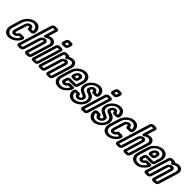

<svg xmlns="http://www.w3.org/2000/svg" viewBox="302 -2031 3401 3401"><g transform="rotate(45 2003.0 -330.0)"><path d="M303.3 -413C253.3 -413 219 -373 206.5 -332L149.6 -146C136.8 -104 146.9 -65 197.9 -65C235.9 -65 266.4 -93 281.1 -118H328.1C303.6 -64 237.8 -19 179.8 -19C116.8 -19 79.5 -67 103.6 -146L160.5 -332C178.2 -390 244.7 -457 314.7 -457C372.7 -457 407.9 -415 400.1 -357H354.1C353.7 -385 339.3 -413 303.3 -413ZM288 -363C295 -363 303.1 -357 302.6 -342C301 -327 307.9 -307 332.9 -307H390.9C409.9 -307 444.1 -321 450.2 -354C467.1 -442 416 -507 330 -507C226 -507 135 -412 110.5 -332L53.6 -146C22.1 -43 73.5 31 164.5 31C249.5 31 345 -36 378.1 -118C389.6 -146 374.4 -168 348.4 -168H287.4C267.4 -168 247.1 -154 238.3 -135C231 -121 223.2 -115 213.2 -115C194.2 -115 191.1 -118 199.6 -146L256.5 -332C264.8 -359 272 -363 288 -363Z M674.6 -692H622.6C596.6 -692 569.1 -671 561.2 -645L370.7 -22C362.8 4 377.4 25 403.4 25H455.4C481.4 25 508.8 4 516.7 -22L612.1 -334C616.7 -349 632 -363 644 -363C660 -363 663.8 -359 656.1 -334L560.7 -22C552.8 4 567.4 25 593.4 25H645.4C671.4 25 698.8 4 706.7 -22L813.1 -370C817.4 -384 821.7 -398 823 -412C827.9 -464 789 -507 733 -507C708 -507 683.2 -501 659.5 -489L707.2 -645C715.1 -671 700.6 -692 674.6 -692ZM717.7 -457C749.7 -457 774.4 -433 771 -399C770.2 -393 767.4 -384 763.1 -370L657.6 -25H611.6L706.1 -334C718.6 -375 707.3 -413 659.3 -413C609.3 -413 572.2 -367 562.1 -334L467.6 -25H421.6L610.3 -642H656.3L597.9 -451C587.8 -418 624.7 -411 647.8 -431C669 -448 691.7 -457 717.7 -457Z M782.6 -25 912.9 -451H958.9L828.6 -25ZM877.7 -22 1009.8 -454C1017.8 -480 1003.2 -501 977.2 -501H925.2C899.2 -501 871.8 -480 863.8 -454L731.7 -22C723.8 4 738.4 25 764.4 25H816.4C842.4 25 869.8 4 877.7 -22ZM957.8 -598 971.3 -642H1017.3L1003.8 -598ZM1052.9 -595 1068.2 -645C1076.1 -671 1061.6 -692 1035.6 -692H983.6C957.6 -692 930.1 -671 922.2 -645L906.9 -595C899 -569 913.5 -548 939.5 -548H991.5C1017.5 -548 1045 -569 1052.9 -595Z M1295.1 -370 1189.6 -25H1143.6L1238.4 -335C1252.2 -380 1235.3 -413 1190.3 -413C1140.3 -413 1104.2 -367 1094.4 -335L999.6 -25H953.6L1083.9 -451H1129.9L1129.6 -450C1118.6 -414 1159.9 -415 1178.2 -429C1200.4 -446 1219.7 -457 1245.7 -457C1294.7 -457 1311.6 -424 1295.1 -370ZM1148.2 -501H1096.2C1070.2 -501 1042.8 -480 1034.8 -454L902.7 -22C894.8 4 909.4 25 935.4 25H987.4C1013.4 25 1040.8 4 1048.7 -22L1144.4 -335C1149.3 -351 1163 -363 1175 -363C1192 -363 1196.1 -360 1188.4 -335L1092.7 -22C1084.8 4 1099.4 25 1125.4 25H1177.4C1203.4 25 1230.8 4 1238.7 -22L1345.1 -370C1350.6 -388 1359.8 -418 1350.4 -446C1339.3 -485 1308 -507 1261 -507C1234 -507 1206.6 -499 1179.7 -483C1174.7 -493 1163.2 -501 1148.2 -501Z M1405.6 -182 1390.7 -133C1379 -95 1408.2 -66 1440.2 -66C1476.2 -66 1507.2 -89 1523.5 -113H1572.5C1569.4 -106 1565.6 -100 1560.1 -92C1553.1 -82 1536.9 -65 1511.5 -44C1492.9 -29 1466.8 -19 1427.8 -19C1370.8 -19 1334.4 -57 1342.5 -116C1344.7 -130 1347.4 -142 1351.4 -155L1406.7 -336C1426.3 -400 1498.7 -457 1562.7 -457C1626.7 -457 1664.7 -408 1642.7 -336L1610 -229H1467C1441 -229 1413.6 -208 1405.6 -182ZM1659.1 -226 1692.7 -336C1722.7 -434 1670 -507 1578 -507C1486 -507 1384.9 -428 1356.7 -336L1301.4 -155C1296.8 -140 1292.9 -124 1290 -108C1278 -23 1333.5 31 1412.5 31C1459.5 31 1502.2 19 1537.1 -10C1565.1 -33 1586.5 -54 1600.6 -74C1612.5 -90 1622.7 -107 1628.8 -127L1630.7 -133C1635.6 -149 1625.8 -163 1609.8 -163H1531.8C1509.8 -163 1494.2 -148 1485.3 -135C1477.9 -124 1473.5 -116 1455.5 -116C1447.5 -116 1439.4 -129 1440.7 -133L1454.7 -179H1597.7C1623.7 -179 1651.1 -200 1659.1 -226ZM1475.6 -257H1525.6C1551.6 -257 1579 -278 1586.9 -304L1594.6 -329C1606.5 -368 1600.3 -413 1548.3 -413C1493.3 -413 1461.9 -366 1450.6 -329L1442.9 -304C1435 -278 1449.6 -257 1475.6 -257ZM1533 -363C1549 -363 1553.5 -358 1544.6 -329L1537.9 -307H1493.9L1500.6 -329C1509.5 -358 1516 -363 1533 -363Z M1934.2 -138C1914.3 -73 1844.5 -18 1781.5 -18C1726.5 -18 1689 -59 1693.2 -112H1733.2C1734.8 -81 1757 -59 1791 -59C1836 -59 1880.7 -94 1893 -134C1899.1 -154 1901.8 -176 1889.4 -191C1879.8 -202 1865.2 -210 1846.6 -218L1829.8 -225C1777.5 -247 1742.9 -268 1765.3 -341C1783 -399 1845.7 -457 1917.7 -457C1947.7 -457 1967.4 -446 1981.3 -423C1991.1 -406 1995.9 -389 1994.1 -370H1955.1C1954.6 -401 1929.8 -418 1899.8 -418C1851.8 -418 1815.6 -375 1805.6 -342C1790 -291 1824.2 -272 1849.4 -263L1877.3 -253C1908.4 -240 1915.2 -236 1928.4 -214C1940.3 -194 1942.8 -166 1934.2 -138ZM1984.2 -138C1996.4 -178 1993.6 -218 1976.8 -248C1959.7 -277 1938.7 -290 1908 -301L1880.1 -311C1856.8 -320 1850.4 -325 1855.6 -342C1860.1 -357 1872.5 -368 1884.5 -368C1898.5 -368 1903.4 -361 1902.9 -353C1901.7 -336 1910.8 -320 1933.8 -320H1989.8C2013.8 -320 2038.9 -340 2044.6 -365C2051.7 -398 2045.8 -431 2029.7 -457C2010.8 -490 1977 -507 1933 -507C1831 -507 1740.3 -423 1715.3 -341C1683.8 -238 1743.5 -201 1797.7 -179L1814.6 -172C1829.8 -166 1840.3 -158 1843.8 -153C1844.5 -152 1847.2 -148 1843 -134C1839.3 -122 1825.3 -109 1806.3 -109C1794.3 -109 1786.1 -118 1785.7 -130C1785 -144 1778.5 -162 1754.5 -162H1694.5C1671.5 -162 1647.4 -142 1643.7 -120C1625.1 -33 1681.2 32 1766.2 32C1859.2 32 1956.4 -47 1984.2 -138Z M2018.6 -25 2148.9 -451H2194.9L2064.6 -25ZM2113.7 -22 2245.8 -454C2253.8 -480 2239.2 -501 2213.2 -501H2161.2C2135.2 -501 2107.8 -480 2099.8 -454L1967.7 -22C1959.8 4 1974.4 25 2000.4 25H2052.4C2078.4 25 2105.8 4 2113.7 -22ZM2193.8 -598 2207.3 -642H2253.3L2239.8 -598ZM2288.9 -595 2304.2 -645C2312.1 -671 2297.6 -692 2271.6 -692H2219.6C2193.6 -692 2166.1 -671 2158.2 -645L2142.9 -595C2135 -569 2149.5 -548 2175.5 -548H2227.5C2253.5 -548 2281 -569 2288.9 -595Z M2454.2 -138C2434.3 -73 2364.5 -18 2301.5 -18C2246.5 -18 2209 -59 2213.2 -112H2253.2C2254.8 -81 2277 -59 2311 -59C2356 -59 2400.7 -94 2413 -134C2419.1 -154 2421.8 -176 2409.4 -191C2399.8 -202 2385.2 -210 2366.6 -218L2349.8 -225C2297.5 -247 2262.9 -268 2285.3 -341C2303 -399 2365.7 -457 2437.7 -457C2467.7 -457 2487.4 -446 2501.3 -423C2511.1 -406 2515.9 -389 2514.1 -370H2475.1C2474.6 -401 2449.8 -418 2419.8 -418C2371.8 -418 2335.6 -375 2325.6 -342C2310 -291 2344.2 -272 2369.4 -263L2397.3 -253C2428.4 -240 2435.2 -236 2448.4 -214C2460.3 -194 2462.8 -166 2454.2 -138ZM2504.2 -138C2516.4 -178 2513.6 -218 2496.8 -248C2479.7 -277 2458.7 -290 2428 -301L2400.1 -311C2376.8 -320 2370.4 -325 2375.6 -342C2380.1 -357 2392.5 -368 2404.5 -368C2418.5 -368 2423.4 -361 2422.9 -353C2421.7 -336 2430.8 -320 2453.8 -320H2509.8C2533.8 -320 2558.9 -340 2564.6 -365C2571.7 -398 2565.8 -431 2549.7 -457C2530.8 -490 2497 -507 2453 -507C2351 -507 2260.3 -423 2235.3 -341C2203.8 -238 2263.5 -201 2317.7 -179L2334.6 -172C2349.8 -166 2360.3 -158 2363.8 -153C2364.5 -152 2367.2 -148 2363 -134C2359.3 -122 2345.3 -109 2326.3 -109C2314.3 -109 2306.1 -118 2305.7 -130C2305 -144 2298.5 -162 2274.5 -162H2214.5C2191.5 -162 2167.4 -142 2163.7 -120C2145.1 -33 2201.2 32 2286.2 32C2379.2 32 2476.4 -47 2504.2 -138Z M2771.3 -413C2721.3 -413 2687 -373 2674.5 -332L2617.6 -146C2604.8 -104 2614.9 -65 2665.9 -65C2703.9 -65 2734.4 -93 2749.1 -118H2796.1C2771.6 -64 2705.8 -19 2647.8 -19C2584.8 -19 2547.5 -67 2571.6 -146L2628.5 -332C2646.2 -390 2712.7 -457 2782.7 -457C2840.7 -457 2875.9 -415 2868.1 -357H2822.1C2821.7 -385 2807.3 -413 2771.3 -413ZM2756 -363C2763 -363 2771.1 -357 2770.6 -342C2769 -327 2775.9 -307 2800.9 -307H2858.9C2877.9 -307 2912.1 -321 2918.2 -354C2935.1 -442 2884 -507 2798 -507C2694 -507 2603 -412 2578.5 -332L2521.6 -146C2490.1 -43 2541.5 31 2632.5 31C2717.5 31 2813 -36 2846.1 -118C2857.6 -146 2842.4 -168 2816.4 -168H2755.4C2735.4 -168 2715.1 -154 2706.3 -135C2699 -121 2691.2 -115 2681.2 -115C2662.2 -115 2659.1 -118 2667.6 -146L2724.5 -332C2732.8 -359 2740 -363 2756 -363Z M3142.6 -692H3090.6C3064.6 -692 3037.1 -671 3029.2 -645L2838.7 -22C2830.8 4 2845.4 25 2871.4 25H2923.4C2949.4 25 2976.8 4 2984.7 -22L3080.1 -334C3084.7 -349 3100 -363 3112 -363C3128 -363 3131.8 -359 3124.1 -334L3028.7 -22C3020.8 4 3035.4 25 3061.4 25H3113.4C3139.4 25 3166.8 4 3174.7 -22L3281.1 -370C3285.4 -384 3289.7 -398 3291 -412C3295.9 -464 3257 -507 3201 -507C3176 -507 3151.2 -501 3127.5 -489L3175.2 -645C3183.1 -671 3168.6 -692 3142.6 -692ZM3185.7 -457C3217.7 -457 3242.4 -433 3239 -399C3238.2 -393 3235.4 -384 3231.1 -370L3125.6 -25H3079.6L3174.1 -334C3186.6 -375 3175.3 -413 3127.3 -413C3077.3 -413 3040.2 -367 3030.1 -334L2935.6 -25H2889.6L3078.3 -642H3124.3L3065.9 -451C3055.8 -418 3092.7 -411 3115.8 -431C3137 -448 3159.7 -457 3185.7 -457Z M3341.6 -182 3326.7 -133C3315 -95 3344.2 -66 3376.2 -66C3412.2 -66 3443.2 -89 3459.5 -113H3508.5C3505.4 -106 3501.6 -100 3496.1 -92C3489.1 -82 3472.9 -65 3447.5 -44C3428.9 -29 3402.8 -19 3363.8 -19C3306.8 -19 3270.4 -57 3278.5 -116C3280.7 -130 3283.4 -142 3287.4 -155L3342.7 -336C3362.3 -400 3434.7 -457 3498.7 -457C3562.7 -457 3600.7 -408 3578.7 -336L3546 -229H3403C3377 -229 3349.6 -208 3341.6 -182ZM3595.1 -226 3628.7 -336C3658.7 -434 3606 -507 3514 -507C3422 -507 3320.9 -428 3292.7 -336L3237.4 -155C3232.8 -140 3228.9 -124 3226 -108C3214 -23 3269.5 31 3348.5 31C3395.5 31 3438.2 19 3473.1 -10C3501.1 -33 3522.5 -54 3536.6 -74C3548.5 -90 3558.7 -107 3564.8 -127L3566.7 -133C3571.6 -149 3561.8 -163 3545.8 -163H3467.8C3445.8 -163 3430.2 -148 3421.3 -135C3413.9 -124 3409.5 -116 3391.5 -116C3383.5 -116 3375.4 -129 3376.7 -133L3390.7 -179H3533.7C3559.7 -179 3587.1 -200 3595.1 -226ZM3411.6 -257H3461.6C3487.6 -257 3515 -278 3522.9 -304L3530.6 -329C3542.5 -368 3536.3 -413 3484.3 -413C3429.3 -413 3397.9 -366 3386.6 -329L3378.9 -304C3371 -278 3385.6 -257 3411.6 -257ZM3469 -363C3485 -363 3489.5 -358 3480.6 -329L3473.9 -307H3429.9L3436.6 -329C3445.5 -358 3452 -363 3469 -363Z M3947.1 -370 3841.6 -25H3795.6L3890.4 -335C3904.2 -380 3887.3 -413 3842.3 -413C3792.3 -413 3756.2 -367 3746.4 -335L3651.6 -25H3605.6L3735.9 -451H3781.9L3781.6 -450C3770.6 -414 3811.9 -415 3830.2 -429C3852.4 -446 3871.7 -457 3897.7 -457C3946.7 -457 3963.6 -424 3947.1 -370ZM3800.2 -501H3748.2C3722.2 -501 3694.8 -480 3686.8 -454L3554.7 -22C3546.8 4 3561.4 25 3587.4 25H3639.4C3665.4 25 3692.8 4 3700.7 -22L3796.4 -335C3801.3 -351 3815 -363 3827 -363C3844 -363 3848.1 -360 3840.4 -335L3744.7 -22C3736.8 4 3751.4 25 3777.4 25H3829.4C3855.4 25 3882.8 4 3890.7 -22L3997.1 -370C4002.6 -388 4011.8 -418 4002.4 -446C3991.3 -485 3960 -507 3913 -507C3886 -507 3858.6 -499 3831.7 -483C3826.7 -493 3815.2 -501 3800.2 -501Z"/></g></svg>

Font: DIN Rundschrift
Style: EngKontKu
Weight: 400
Width: 3
Version: Version 1.027